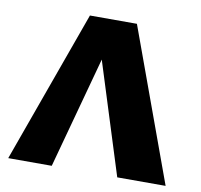

<svg xmlns="http://www.w3.org/2000/svg" viewBox="-75 -737 855 817"><g transform="rotate(10 352.5 -329.0)"><path d="M12 0 249 -658H452L692 0H483L293 -603H364L200 0Z"/></g></svg>

Font: Ysabeau Infant Black
Style: Regular
Weight: 900
Designer: Christian Thalmann (Catharsis Fonts)
Version: Version 2.001;gftools[0.9.30]; featfreeze: ss01,ss02,lnum